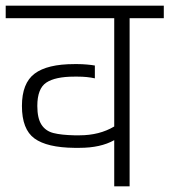

<svg xmlns="http://www.w3.org/2000/svg" viewBox="-30 -654 595 674"><path d="M545 -634V-590H425V0H371V-162Q323 -135 249 -135H231Q135 -136 91 -168Q47 -200 47 -282Q47 -362 91.5 -395.5Q136 -429 231 -429H243Q258 -429 275 -427.5Q292 -426 303 -424V-379Q276 -385 243 -385H231Q164 -385 132.5 -364Q101 -343 101 -282Q101 -239 115.5 -216.5Q130 -194 157.5 -187Q185 -180 231 -179H249Q319 -179 371 -210V-590H-10V-634Z"/></svg>

Font: Biryani UltraLight
Style: Regular
Weight: 250
Designer: Dan Reynolds and Mathieu Réguer
Foundry: Dan Reynolds and Mathieu Réguer
Version: Version 1.003; ttfautohint (v1.1) -l 5 -r 5 -G 72 -x 0 -D la